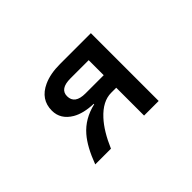

<svg xmlns="http://www.w3.org/2000/svg" viewBox="-90 -860 1181 1181"><g transform="rotate(-45 500.0 -270.0)"><path d="M751 -564.9V24.9H624V-217.3H580.1Q505.9 -217.3 437.5 -142.6Q381.3 -81.5 335.9 24.9H199.2Q240.7 -86.4 292.5 -146Q354.5 -217.8 456.1 -241.2V-245.1Q369.6 -248 316.9 -278.8Q244.1 -321.8 244.1 -397.5Q244.1 -494.6 339.4 -538.1Q397.9 -564.9 482.9 -564.9ZM624 -457H465.8Q373 -457 373 -394Q373 -326.2 465.8 -326.2H624Z"/></g></svg>

Font: BIZ UDPGothic
Style: Bold
Weight: 700
Designer: TypeBank Co., Ltd.
Foundry: Morisawa Inc.
Version: Version 1.051